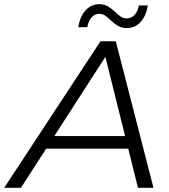

<svg xmlns="http://www.w3.org/2000/svg" viewBox="-70 -897 807 917"><path d="M-50 0 410 -700H483L663 0H589L425 -659H455L30 0ZM113 -187 147 -247H554L565 -187ZM535 -763Q512 -763 494.5 -773Q477 -783 463 -796.5Q449 -810 435 -820.5Q421 -831 404 -831Q382 -831 367 -813.5Q352 -796 347 -767H304Q312 -819 339 -848Q366 -877 405 -877Q428 -877 445.5 -866.5Q463 -856 477 -842.5Q491 -829 505 -819Q519 -809 535 -809Q558 -809 573.5 -826.5Q589 -844 593 -871H636Q628 -821 601.5 -792Q575 -763 535 -763Z"/></svg>

Font: MOST Montserrat
Style: Italic
Weight: 400
Italic angle: -11.3°
Designer: Julieta Ulanovsky
Foundry: Julieta Ulanovsky
Version: Version 8.000;March 11, 2024;FontCreator 15.0.0.2926 64-bit